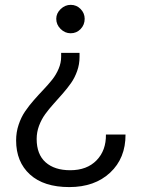

<svg xmlns="http://www.w3.org/2000/svg" viewBox="-20 -552 581 785"><path d="M305.2 -318.8Q305.2 -289.1 295.4 -261.5Q285.6 -233.9 270.3 -212.2Q254.9 -190.4 236.3 -169.2Q217.8 -147.9 199 -127.2Q180.2 -106.4 164.8 -85.2Q149.4 -64 139.6 -37.8Q129.9 -11.7 129.9 16.1Q129.9 79.1 166.5 111.6Q203.1 144 267.1 144Q335.4 144 374.8 103.5Q414.1 63 413.1 -2H493.2Q493.7 94.7 430.4 153.8Q367.2 212.9 263.2 212.9Q159.2 212.9 102.5 161.4Q45.9 109.9 45.9 22Q45.9 -11.7 56.2 -42.2Q66.4 -72.8 82.5 -96.4Q98.6 -120.1 118.2 -142.3Q137.7 -164.6 157.5 -185.3Q177.2 -206.1 193.4 -226.3Q209.5 -246.6 219.7 -270.8Q230 -294.9 230 -319.8V-335.9H305.2ZM210 -475.1Q210 -497.6 228 -514.9Q246.1 -532.2 269 -532.2Q293 -532.2 309.6 -515.1Q326.2 -498 326.2 -475.1Q326.2 -450.7 309.6 -433.3Q293 -416 269 -416Q245.6 -416 227.8 -433.6Q210 -451.2 210 -475.1Z"/></svg>

Font: Lumene Sans
Style: Regular
Weight: 400
Designer: Deni Anggara
Version: Version 1.003;Glyphs 3.1.2 (3151)